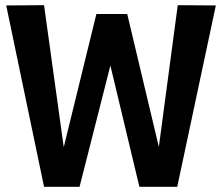

<svg xmlns="http://www.w3.org/2000/svg" viewBox="-20 -721 857 741"><path d="M664 0H518L406 -468L287 0H150L4 -700L150 -701L226 -153L352 -667H471L593 -154L666 -701L813 -700Z"/></svg>

Font: Georama SemiBold
Style: Regular
Weight: 600
Designer: Jean-Baptiste Levee
Foundry: Production Type
Version: Version 1.000